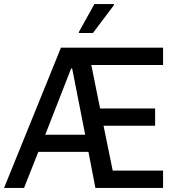

<svg xmlns="http://www.w3.org/2000/svg" viewBox="-28 -922 867 942"><path d="M-8 0 271 -688H772V-603H420L463 -390H733V-305H480L525 -85H772V0H440L406 -177H160L90 0ZM194 -261H390L326 -586H321ZM359 -760V-765L435 -902H531V-897L428 -760Z"/></svg>

Font: Saira SemiCondensed Medium
Style: Regular
Weight: 500
Width: 4
Designer: Hector Gatti with collaboration of the Omnibus-Type team
Foundry: Omnibus-Type
Version: Version 1.101